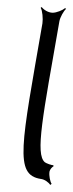

<svg xmlns="http://www.w3.org/2000/svg" viewBox="-20 -507 207 543"><path d="M95 -485C100 -477 102 -454 100 -441C40 -95 20 -13 95 -1C106 0 118 9 122 16L126 13C122 7 118 -10 120 -22C121 -27 127 -35 131 -36V-40C127 -39 111 -45 107 -48C79 -71 101 -178 148 -447C150 -458 160 -476 167 -482L164 -484C157 -478 140 -471 129 -471C116 -471 103 -480 98 -487Z"/></svg>

Font: Armata Saber
Style: RgIta
Weight: 400
Designer: Jasper
Foundry: Cannot Into Space Fonts
Version: Version 0.970